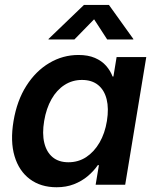

<svg xmlns="http://www.w3.org/2000/svg" viewBox="-20 -766 643 796"><path d="M214.8 10.3Q148.9 10.3 103.8 -23.4Q58.6 -57.1 40.3 -118.7Q22 -180.2 36.1 -264.2Q50.3 -349.1 89.4 -410.4Q128.4 -471.7 184.6 -504.9Q240.7 -538.1 305.2 -538.1Q345.2 -538.1 373.5 -525.9Q401.9 -513.7 419.7 -493.4Q437.5 -473.1 446.8 -448.7H450.2L463.4 -529.3H586.4L499 0H376.5L390.1 -81.5H385.7Q368.2 -56.2 343.3 -35.4Q318.4 -14.6 286.4 -2.2Q254.4 10.3 214.8 10.3ZM263.7 -93.3Q304.7 -93.3 337.4 -114.7Q370.1 -136.2 392.6 -174.8Q415 -213.4 423.3 -264.6Q431.6 -316.4 422.1 -354.5Q412.6 -392.6 386.7 -413.6Q360.8 -434.6 319.8 -434.6Q279.8 -434.6 247.6 -413.8Q215.3 -393.1 193.6 -355Q171.9 -316.9 163.1 -264.6Q154.3 -212.4 163.6 -173.8Q172.9 -135.3 198.2 -114.3Q223.6 -93.3 263.7 -93.3ZM288.6 -602.5H181.2V-604.5L328.1 -745.6H431.6L532.7 -604.5V-602.5H424.3L370.1 -686Z"/></svg>

Font: Inter 24pt SemiBold
Style: Italic
Weight: 600
Italic angle: -9.3988°
Designer: Rasmus Andersson
Foundry: rsms
Version: Version 4.001;git-66647c0bb